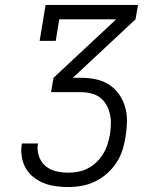

<svg xmlns="http://www.w3.org/2000/svg" viewBox="-20 -755 640 775"><path d="M256 0Q230 0 204.5 -3.5Q179 -7 156.5 -16Q134 -25 115 -40Q96 -55 84 -76Q72 -97 68 -122.5Q64 -148 68 -173Q69 -174 69 -175Q69 -176 69 -176H134Q134 -176 133.5 -175.5Q133 -175 133 -174Q129 -149 137 -125Q145 -101 163 -85.5Q181 -70 205.5 -64Q230 -58 256 -58Q276 -58 296.5 -62Q317 -66 336 -76Q355 -86 370.5 -101.5Q386 -117 397 -135Q408 -153 414 -173Q420 -193 424 -213Q427 -234 427.5 -255Q428 -276 423.5 -295.5Q419 -315 409 -332.5Q399 -350 383.5 -361.5Q368 -373 348 -378Q328 -383 307 -383H186L196 -441L449 -677H219L205 -590H140L164 -735H537L527 -677L274 -441H307Q337 -441 366.5 -435Q396 -429 420 -413.5Q444 -398 460.5 -374.5Q477 -351 485 -323Q493 -295 492.5 -264.5Q492 -234 487 -204Q483 -177 474.5 -150Q466 -123 450 -98.5Q434 -74 412 -54.5Q390 -35 364 -22.5Q338 -10 310.5 -5Q283 0 256 0Z"/></svg>

Font: Iosevka Slab Light Extended
Style: Italic
Weight: 300
Width: 7
Italic angle: -9°
Monospace: yes
Designer: Belleve Invis
Foundry: Belleve Invis
Version: Version 11.1.0; ttfautohint (v1.8.3)